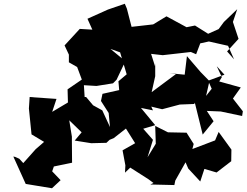

<svg xmlns="http://www.w3.org/2000/svg" viewBox="-20 -914 1314 1023"><path d="M620 -635 655 -518 611 -481 615 -434 526 -414 518 -376 559 -312 566 -237 525 -326 476 -353 439 -397H431L427 -460L494 -456L582 -470L601 -489L648 -588L569 -653L621 -650L593 -700L559 -678L570 -653ZM378 -165 466 -151 547 -153 564 -169 586 -178 651 -229 700 -151 633 -113 648 -33 646 6 674 -21 771 41 798 61 781 69 909 72 914 48 977 -64 936 -125 983 -16 1047 53 1069 -14 1134 5 1212 -55 1213 -117 1145 -211 1126 -166 1005 -120 1012 -147 974 -207 875 -209 807 -243 810 -148 766 -76 795 -169 743 -228 807 -247 731 -339 795 -326 786 -346 844 -332 938 -357 1015 -360 1018 -367 1060 -197 1118 -268 1082 -323 1156 -320 1270 -296 1274 -321 1221 -389 1263 -448 1148 -480 1162 -503 1135 -561 1176 -516 1089 -484 1108 -441 1078 -403 1096 -482 1049 -530 976 -615 964 -516 883 -524 917 -519 788 -423 807 -508V-577L806 -561L785 -627L847 -620L997 -637L1025 -625L1047 -683L1093 -693L1195 -670L1227 -598L1190 -640L1251 -707L1221 -797L1244 -865L1173 -797L1145 -759L1089 -734L1019 -778L974 -769L867 -827L796 -784L681 -771L656 -868L645 -894L555 -863L446 -814L472 -756L405 -760L324 -672L347 -623V-582L391 -557L416 -490L340 -438L342 -368L258 -318L281 -387L138 -397L134 -336L148 -198L215 -158L170 -119L104 -45L83 -68L61 -78L51 -80L117 66L257 89L303 46L258 -1L267 -27L364 -47L363 -163V-186L349 -273L415 -209Z"/></svg>

Font: Hussar Lance
Style: Regular
Weight: 700
Foundry: Cannot Into Space Fonts, PlusOne Fonts
Version: Version 2.27